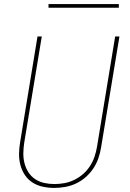

<svg xmlns="http://www.w3.org/2000/svg" viewBox="-20 -914 640 942"><path d="M247 8Q218 8 190 2Q162 -4 139.5 -18.5Q117 -33 102 -55.5Q87 -78 80 -105Q73 -132 73.5 -160.5Q74 -189 79 -218L164 -735H185L99 -215Q95 -189 94.5 -163.5Q94 -138 100 -114Q106 -90 119 -69.5Q132 -49 152 -35.5Q172 -22 196.5 -16.5Q221 -11 247 -11Q271 -11 296 -15.5Q321 -20 344.5 -31.5Q368 -43 388 -60.5Q408 -78 422 -100Q436 -122 444 -146Q452 -170 456 -194L545 -735H566L476 -191Q472 -165 463 -138.5Q454 -112 438.5 -88.5Q423 -65 401 -45.5Q379 -26 353.5 -14Q328 -2 300.5 3Q273 8 247 8ZM563 -876H218V-894H563Z"/></svg>

Font: Iosevka SS04 Th Ex Obl
Style: Regular
Weight: 100
Width: 7
Italic angle: -9°
Monospace: yes
Designer: Belleve Invis
Foundry: Belleve Invis
Version: Version 19.0.0; ttfautohint (v1.8.4)